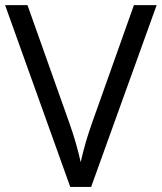

<svg xmlns="http://www.w3.org/2000/svg" viewBox="-20 -734 635 754"><path d="M505.9 -713.9H595.2L337.9 0H255.9L0 -713.9H87.9L252 -252Q280.3 -172.4 296.9 -97.2Q314.5 -176.3 342.8 -254.9Z"/></svg>

Font: f3_58770 
Style: Regular
Weight: 400
Foundry: Ascender Corporation
Version: Version 1.10